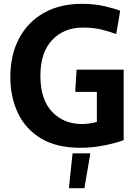

<svg xmlns="http://www.w3.org/2000/svg" viewBox="-20 -760 717 1003"><path d="M400 12Q275 12 194 -37Q113 -86 73.5 -169.5Q34 -253 34 -357Q34 -473 79.5 -559Q125 -645 209 -692.5Q293 -740 408 -740Q472 -740 524.5 -728Q577 -716 608 -704L587 -582Q553 -595 510.5 -605.5Q468 -616 413 -616Q315 -616 253 -551.5Q191 -487 191 -364Q191 -240 252 -176Q313 -112 409 -112Q430 -112 450.5 -115.5Q471 -119 486 -123V-280H373L380 -396H626V-28Q587 -13 525 -0.5Q463 12 400 12ZM359 41H452L421 223H340Z"/></svg>

Font: Murecho SemiBold
Style: Regular
Weight: 600
Designer: Neil Summerour
Foundry: Positype
Version: Version 1.010; ttfautohint (v1.8.3)